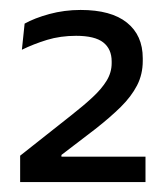

<svg xmlns="http://www.w3.org/2000/svg" viewBox="-20 -729 336 386"><path d="M272.5 -363H20.5V-416L123 -497Q148.5 -517 166.5 -533.8Q184.5 -550.5 194.5 -567Q204.5 -583.5 204.5 -602V-605.5Q204.5 -630.5 187.5 -643.8Q170.5 -657 133 -657Q101.5 -657 74.5 -648.8Q47.5 -640.5 24 -629L29.5 -681.5Q49 -692.5 79.2 -700.8Q109.5 -709 142 -709Q203.5 -709 235.2 -683.5Q267 -658 267 -612V-606.5Q267 -579.5 255.5 -557.2Q244 -535 222.8 -514Q201.5 -493 171.5 -469.5L103.5 -417.5V-404L76.5 -414H272.5Z"/></svg>

Font: Anek Devanagari
Style: Regular
Weight: 400
Designer: Kailash Malviya (Devanagari) & Yesha Goshar (Latin)
Foundry: Ek Type
Version: Version 1.003